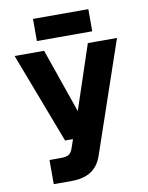

<svg xmlns="http://www.w3.org/2000/svg" viewBox="-96 -957 791 1025"><g transform="rotate(-10 300.0 -444.0)"><path d="M111 0V-131H175Q200 -131 214.5 -139Q229 -147 237 -170L254 -219H211L24 -710H184L305 -362L421 -710H579L374 -110Q355 -53 314 -26.5Q273 0 208 0ZM155 -768V-888H455V-768Z"/></g></svg>

Font: Geist Mono Black
Style: Regular
Weight: 900
Monospace: yes
Designer: Basement.studio, Andrés Briganti, Mateo Zaragoza
Foundry: Basement.studio, Vercel, Andrés Briganti, Guido Ferreyra, Mateo Zaragoza
Version: Version 1.500; ttfautohint (v1.8.4.7-5d5b)